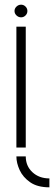

<svg xmlns="http://www.w3.org/2000/svg" viewBox="-20 -630 231 820"><path d="M191 170Q140 170 109 148.5Q78 127 64 96.5Q50 66 50 38H90Q90 79 118.5 105.5Q147 132 191 132ZM50 0V-516H90V0ZM70 -556Q59 -556 50.5 -564Q42 -572 42 -583Q42 -594 50.5 -602Q59 -610 70 -610Q81 -610 89 -602Q97 -594 97 -583Q97 -572 89 -564Q81 -556 70 -556Z"/></svg>

Font: Stick No Bills ExtraLight
Style: Regular
Weight: 200
Designer: Kosala Senevirathne, Siva Puranthara, Lasantha Premarathna, Tharique Azeez
Foundry: mooniak
Version: Version 2.000